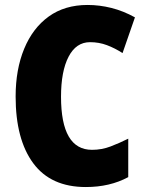

<svg xmlns="http://www.w3.org/2000/svg" viewBox="-20 -744 590 774"><path d="M343 -574Q287 -574 256.5 -515.5Q226 -457 226 -354Q226 -140 351 -140Q390 -140 425.5 -153.5Q461 -167 497 -185V-30Q423 10 326 10Q185 10 114 -86Q43 -182 43 -355Q43 -464 77.5 -547.5Q112 -631 176.5 -677.5Q241 -724 333 -724Q381 -724 429 -712Q477 -700 524 -674L474 -530Q443 -550 411 -562Q379 -574 343 -574Z"/></svg>

Font: Noto Sans Gurmukhi UI Condensed Black
Style: Regular
Weight: 900
Width: 3
Designer: Jelle Bosma - Monotype Design Team
Foundry: Monotype Imaging Inc.
Version: Version 2.004; ttfautohint (v1.8.4.7-5d5b)